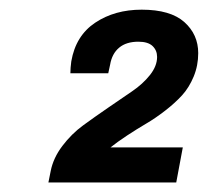

<svg xmlns="http://www.w3.org/2000/svg" viewBox="-20 -821 434 401"><path d="M81.1 -439.9 85.9 -463.9Q91.3 -491.2 110.4 -516.4Q129.4 -541.5 153.8 -559.3Q178.2 -577.1 205.6 -595.9Q232.9 -614.7 255.6 -630.1Q278.3 -645.5 293.2 -664.3Q308.1 -683.1 308.1 -702.1Q308.1 -715.8 298.6 -724.9Q289.1 -733.9 269 -733.9Q243.7 -733.9 228.8 -721.4Q213.9 -709 210 -686L206.1 -668H127Q127 -679.2 128.9 -692.9Q138.2 -746.6 179 -773.7Q219.7 -800.8 275.9 -800.8Q335.9 -800.8 365 -774.9Q394 -749 394 -710Q394 -684.1 384.5 -661.1Q375 -638.2 360.4 -622.1Q345.7 -606 325.2 -590.1Q304.7 -574.2 285.9 -563.2Q267.1 -552.2 245.6 -538.1Q224.1 -523.9 210.9 -513.2H361.8L348.1 -439.9Z"/></svg>

Font: Archivo
Style: Bold Italic
Weight: 700
Italic angle: -10°
Designer: Hector Gatti
Foundry: Omnibus-Type
Version: Version 2.001